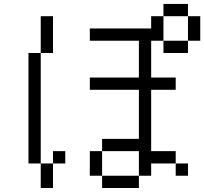

<svg xmlns="http://www.w3.org/2000/svg" viewBox="-20 -895 1040 978"><path d="M937.5 0V-62.5H875V0ZM312.5 -62.5V-125H250V-62.5H187.5Q187.5 -62.5 187.5 62.5H250Q250 62.5 250 -62.5ZM875 -437.5V-500H750V-687.5H812.5V-625H937.5V-687.5H812.5Q812.5 -687.5 812.5 -812.5H750V-750H437.5V-687.5H687.5V-500H437.5V-437.5H687.5Q687.5 -437.5 687.5 -187.5H500V-125H437.5Q437.5 -125 437.5 0H500V62.5H687.5V0H500Q500 0 500 -125H687.5Q687.5 -125 687.5 0H750V-62.5H875V-125H750V-437.5ZM187.5 -62.5V-625H125V-62.5ZM187.5 -625H250V-812.5H187.5ZM937.5 -687.5H1000Q1000 -687.5 1000 -812.5H937.5Q937.5 -812.5 937.5 -687.5ZM812.5 -812.5H937.5V-875H812.5Z"/></svg>

Font: BFUnifontExMono
Style: Regular
Weight: 500
Version: Version 15.0.06